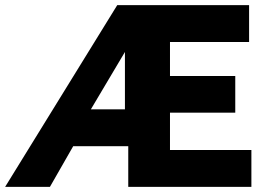

<svg xmlns="http://www.w3.org/2000/svg" viewBox="-46 -730 1034 750"><path d="M-26 0H149L240 -159H455V0H936V-144H618V-290H873V-433H618V-566H927V-710H412ZM309 -303 442 -527V-303Z"/></svg>

Font: Raleway
Style: ExtraBold
Weight: 800
Designer: Matt McInerney, Pablo Impallari, Rodrigo Fuenzalida
Foundry: Matt McInerney, Pablo Impallari, Rodrigo Fuenzalida
Version: Version 3.000